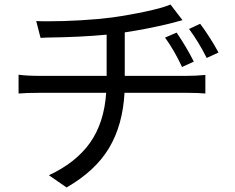

<svg xmlns="http://www.w3.org/2000/svg" viewBox="-20 -775 1040 848"><path d="M887 -444V-362Q854 -365 809 -365H530Q522 -222 461.5 -121Q401 -20 274 53L196 -1Q316 -57 378 -145Q440 -233 449 -365H151Q98 -365 62 -362V-445Q99 -440 150 -440H451V-622Q341 -611 183 -609Q175 -608 159 -608L140 -682Q155 -681 194 -681Q261 -681 338 -685.5Q415 -690 476 -698Q548 -708 623 -724Q698 -740 733 -755L786 -686L730 -671Q631 -647 531 -632V-440H808Q845 -440 887 -444ZM945 -543 893 -519Q856 -592 815 -647L864 -670Q883 -645 905.5 -610Q928 -575 945 -543ZM709 -609 760 -631Q802 -570 836 -503L784 -479Q752 -549 709 -609Z"/></svg>

Font: Noto Sans SC
Style: Regular
Weight: 400
Designer: Ryoko NISHIZUKA ____ (kana & ideographs); Paul D. Hunt (Latin, Greek & Cyrillic); Wenlong ZHANG ___ (bopomofo); Sandoll 
Foundry: Adobe Systems Incorporated
Version: Version 1.004